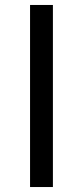

<svg xmlns="http://www.w3.org/2000/svg" viewBox="-20 -753 333 773"><path d="M101 0V-733H193V0Z"/></svg>

Font: Noto Sans SC Thin
Style: Regular
Weight: 400
Version: Version 2.004-H2;hotconv 1.0.118;makeotfexe 2.5.65603